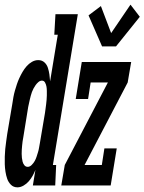

<svg xmlns="http://www.w3.org/2000/svg" viewBox="-44 -796 620 824"><path d="M31 8Q14 8 3 -3Q-8 -14 -13 -28.5Q-18 -43 -20.5 -59Q-23 -75 -23.5 -91Q-24 -107 -23.5 -123.5Q-23 -140 -21.5 -156.5Q-20 -173 -17.5 -189Q-15 -205 -13 -221L9 -351Q11 -365 13.5 -379Q16 -393 20 -407Q24 -421 28.5 -434.5Q33 -448 39 -461Q45 -474 52.5 -487Q60 -500 70 -511.5Q80 -523 93 -530.5Q106 -538 120 -538Q136 -538 146.5 -528.5Q157 -519 161.5 -505Q166 -491 168 -476.5Q170 -462 171 -447L204 -647H189L194 -735H290L183 -88H197L193 0H97L108 -67Q103 -54 96 -41.5Q89 -29 79.5 -18Q70 -7 57 0.5Q44 8 31 8ZM75 -80Q84 -80 92 -88Q100 -96 105 -105Q110 -114 113 -123.5Q116 -133 119 -142.5Q122 -152 123.5 -161.5Q125 -171 127 -181L149 -311Q150 -320 151.5 -329.5Q153 -339 154 -348.5Q155 -358 156 -367.5Q157 -377 157 -386.5Q157 -396 157 -405.5Q157 -415 155.5 -424Q154 -433 149.5 -441.5Q145 -450 136 -450Q128 -450 121 -444Q114 -438 109 -431Q104 -424 100 -416.5Q96 -409 93 -401Q90 -393 88 -385Q86 -377 84 -369Q82 -361 80.5 -353Q79 -345 77 -337L56 -207Q54 -198 53 -189.5Q52 -181 51 -172Q50 -163 49.5 -154Q49 -145 49 -136Q49 -127 50 -118.5Q51 -110 53 -102Q55 -94 60.5 -87Q66 -80 75 -80ZM394 -597 336 -730 389 -770 433 -654 516 -776 556 -724 454 -597ZM219 0 234 -88 419 -442H345L334 -371H281L307 -530H519L504 -442L319 -88H393L404 -159H457L431 0Z"/></svg>

Font: Iosevka Slab Semibold Oblique
Style: Regular
Weight: 600
Italic angle: -9°
Monospace: yes
Designer: Belleve Invis
Foundry: Belleve Invis
Version: Version 11.1.1; ttfautohint (v1.8.3)